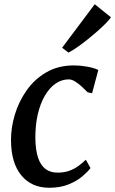

<svg xmlns="http://www.w3.org/2000/svg" viewBox="-20 -877 544 907"><path d="M213 10Q129 10 80.8 -48.5Q32.5 -107 32 -214Q31.5 -273 50 -335Q68.5 -397 105.8 -450Q143 -503 199 -535.5Q255 -568 329.5 -568Q357.5 -568 390 -562.5Q422.5 -557 444.5 -546.5L415 -436.5L394 -441Q381.5 -454 366 -468.2Q350.5 -482.5 334.5 -492.2Q318.5 -502 305 -502Q271 -502 242 -481.8Q213 -461.5 191.5 -424.2Q170 -387 158.2 -335.8Q146.5 -284.5 147 -222.5Q148 -167 160 -131.5Q172 -96 195 -78.8Q218 -61.5 251.5 -61.5Q282 -61.5 305.2 -69.5Q328.5 -77.5 348 -91.2Q367.5 -105 385.5 -122.5L407.5 -83Q395 -66 369 -44Q343 -22 304 -6Q265 10 213 10ZM273.5 -651.5 427.5 -857 504 -795.5Q498.5 -786 481.8 -768.8Q465 -751.5 441.8 -731Q418.5 -710.5 393.2 -690.2Q368 -670 344.2 -653.5Q320.5 -637 303.5 -628.5Z"/></svg>

Font: Merriweather Medium
Style: Italic
Weight: 500
Italic angle: -7.8°
Version: Version 2.101